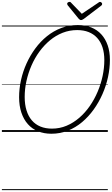

<svg xmlns="http://www.w3.org/2000/svg" viewBox="-20 -1395 1182 2030"><path d="M523 19Q445 19 381.5 -7Q318 -33 274 -83Q230 -133 206 -204.5Q182 -276 182 -367Q182 -457 202 -548Q222 -639 260.5 -724Q299 -809 353.5 -883Q408 -957 477 -1012.5Q546 -1068 628 -1099Q710 -1130 802 -1130Q882 -1130 944.5 -1105Q1007 -1080 1051 -1032Q1095 -984 1118.5 -916Q1142 -848 1142 -762Q1142 -673 1122 -580.5Q1102 -488 1063.5 -400.5Q1025 -313 970.5 -237Q916 -161 847.5 -103.5Q779 -46 697.5 -13.5Q616 19 523 19ZM529 -35Q611 -35 683.5 -65.5Q756 -96 818 -149.5Q880 -203 929 -273.5Q978 -344 1012.5 -425.5Q1047 -507 1065 -592Q1083 -677 1083 -759Q1083 -836 1063.5 -895Q1044 -954 1007 -994.5Q970 -1035 917 -1056Q864 -1077 796 -1077Q715 -1077 642.5 -1048.5Q570 -1020 508 -968.5Q446 -917 396.5 -849Q347 -781 312.5 -701.5Q278 -622 259.5 -538Q241 -454 241 -370Q241 -290 260.5 -227.5Q280 -165 317 -122Q354 -79 407.5 -57Q461 -35 529 -35ZM1037 -1375Q1046 -1375 1053 -1368Q1060 -1361 1060 -1354Q1060 -1348 1058 -1344Q1056 -1340 1051 -1336L867 -1196Q857 -1190 850.5 -1186.5Q844 -1183 836 -1183Q829 -1183 823.5 -1187Q818 -1191 811 -1198L696 -1339Q693 -1344 691.5 -1348Q690 -1352 690 -1355Q690 -1365 699 -1370Q708 -1375 715 -1375Q722 -1375 725.5 -1372.5Q729 -1370 733 -1365L845 -1249L1016 -1364Q1024 -1370 1028 -1372.5Q1032 -1375 1037 -1375ZM0 605H1120V615H0ZM0 -20H1120V0H0ZM0 -505H1120V-500H0ZM0 -1125H1120V-1115H0Z"/></svg>

Font: Playwrite CU Guides
Style: Regular
Weight: 400
Designer: Veronika Burian, José Scaglione
Foundry: TypeTogether
Version: Version 1.003